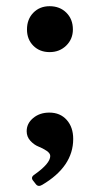

<svg xmlns="http://www.w3.org/2000/svg" viewBox="-20 -451 335 619"><path d="M67 -356Q67 -389 87.5 -410Q108 -431 140 -431Q173 -431 194 -410Q215 -389 215 -356Q215 -325 193.5 -304Q172 -283 140 -283Q108 -283 87.5 -303.5Q67 -324 67 -356ZM116 145Q103 153 95 142L88 133Q77 121 91 112Q142 76 142 52Q142 43 130 35Q118 27 104 21.5Q90 16 78 3Q66 -10 66 -28Q66 -53 87 -70.5Q108 -88 139 -88Q174 -88 195 -64.5Q216 -41 216 -3Q216 86 116 145Z"/></svg>

Font: Caslon OS
Style: Regular
Weight: 400
Designer: Alfredo Marco Pradil
Foundry: Hanken Design Co.
Version: Version 1.000;PS 001.000;hotconv 1.0.88;makeotf.lib2.5.64775